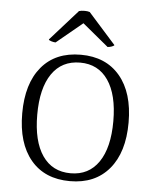

<svg xmlns="http://www.w3.org/2000/svg" viewBox="-52 -745 646 802"><g transform="rotate(5 271.0 -344.0)"><path d="M48 -252Q48 -377 106.5 -447Q165 -517 271 -517Q376 -517 435 -447Q494 -377 494 -252Q494 -127 435 -57Q376 13 271 13Q165 13 106.5 -57Q48 -127 48 -252ZM430 -252Q430 -363 388.5 -423.5Q347 -484 271 -484Q194 -484 152.5 -423.5Q111 -363 111 -252Q111 -141 152.5 -80.5Q194 -20 271 -20Q347 -20 388.5 -80.5Q430 -141 430 -252ZM132 -569 247 -698Q256 -701 271 -701Q283 -701 292 -698L407 -569Q404 -565 394.5 -562Q385 -559 379 -559L270 -649L161 -559Q154 -559 143.5 -562Q133 -565 132 -569Z"/></g></svg>

Font: Arima Madurai Light
Style: Regular
Weight: 300
Designer: Joana Correia and Natanael Gama
Foundry: NDISCOVER
Version: Version 1.020